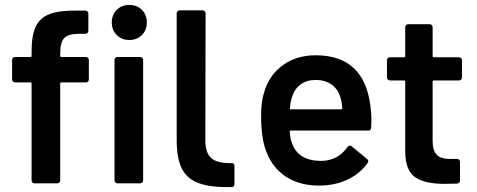

<svg xmlns="http://www.w3.org/2000/svg" viewBox="-20 -743 1933 778"><path d="M340 -500V-421Q340 -416 336.5 -412.5Q333 -409 328 -409H229Q224 -409 224 -404V-12Q224 -7 220.5 -3.5Q217 0 212 0H120Q115 0 111.5 -3.5Q108 -7 108 -12V-404Q108 -409 103 -409H41Q36 -409 32.5 -412.5Q29 -416 29 -421V-500Q29 -505 32.5 -508.5Q36 -512 41 -512H103Q108 -512 108 -517V-535Q108 -600 125 -635.5Q142 -671 181 -686Q220 -701 291 -700H326Q331 -700 334.5 -696.5Q338 -693 338 -688V-618Q338 -613 334.5 -609.5Q331 -606 326 -606H300Q257 -606 240.5 -589Q224 -572 224 -527V-517Q224 -512 229 -512H328Q333 -512 336.5 -508.5Q340 -505 340 -500ZM433 -652Q433 -683 453 -703Q473 -723 504 -723Q535 -723 555 -703Q575 -683 575 -652Q575 -621 555 -601Q535 -581 504 -581Q473 -581 453 -601Q433 -621 433 -652ZM444 -12V-500Q444 -505 447.5 -508.5Q451 -512 456 -512H548Q553 -512 556.5 -508.5Q560 -505 560 -500V-12Q560 -7 556.5 -3.5Q553 0 548 0H456Q451 0 447.5 -3.5Q444 -7 444 -12Z M918 15Q833 17 785 -1Q737 -19 716.5 -60.5Q696 -102 696 -174V-689Q696 -694 699.5 -697.5Q703 -701 708 -701H801Q806 -701 809.5 -697.5Q813 -694 813 -689L812 -173Q812 -124 836 -102.5Q860 -81 917 -82Q930 -83 930 -71V3Q930 15 918 15Z M1485 -257 1484 -226Q1484 -214 1472 -214H1159Q1154 -214 1154 -209Q1157 -176 1163 -164Q1187 -92 1280 -91Q1348 -91 1388 -147Q1392 -153 1398 -153Q1402 -153 1405 -150L1467 -99Q1476 -92 1470 -83Q1439 -39 1387.5 -15Q1336 9 1273 9Q1195 9 1140.5 -26Q1086 -61 1061 -124Q1038 -178 1038 -274Q1038 -332 1050 -368Q1070 -438 1125.5 -478.5Q1181 -519 1259 -519Q1456 -519 1481 -313Q1485 -288 1485 -257ZM1163 -349Q1157 -332 1155 -305Q1153 -300 1159 -300H1362Q1367 -300 1367 -305Q1365 -330 1361 -343Q1352 -379 1325.5 -399Q1299 -419 1259 -419Q1222 -419 1197.5 -400.5Q1173 -382 1163 -349Z M1840 -417H1738Q1733 -417 1733 -412V-171Q1733 -133 1749.5 -116Q1766 -99 1802 -99H1832Q1837 -99 1840.5 -95.5Q1844 -92 1844 -87V-12Q1844 -1 1832 1L1780 2Q1701 2 1662 -25Q1623 -52 1622 -127V-412Q1622 -417 1617 -417H1560Q1555 -417 1551.5 -420.5Q1548 -424 1548 -429V-499Q1548 -504 1551.5 -507.5Q1555 -511 1560 -511H1617Q1622 -511 1622 -516V-633Q1622 -638 1625.5 -641.5Q1629 -645 1634 -645H1721Q1726 -645 1729.5 -641.5Q1733 -638 1733 -633V-516Q1733 -511 1738 -511H1840Q1845 -511 1848.5 -507.5Q1852 -504 1852 -499V-429Q1852 -424 1848.5 -420.5Q1845 -417 1840 -417Z"/></svg>

Font: Amber EN SemiBold
Style: Regular
Weight: 600
Designer: Jeremy Tribby
Foundry: Tribby Type
Version: Version 1.408 November 24, 2021